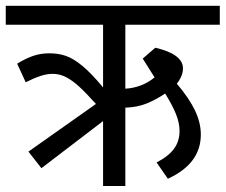

<svg xmlns="http://www.w3.org/2000/svg" viewBox="-27 -636 772 657"><path d="M401.9 -332.5Q458.5 -335.9 502 -371.1L461.4 -435.5L504.4 -472.7Q599.1 -450.7 599.1 -401.9Q599.1 -376.5 578.1 -349.6Q620.1 -300.3 640.1 -258.3Q660.2 -216.3 660.2 -175.8Q660.2 -75.7 547.4 -24.4L508.8 -80.1Q550.3 -101.6 568.8 -127.4Q587.4 -153.3 587.4 -188Q587.4 -215.3 575 -246.1Q562.5 -276.9 538.1 -315.9Q505.9 -294.4 474.4 -281.7Q442.9 -269 401.9 -267.6V0.5H325.7V-221.7L114.7 -60.5L70.3 -117.2L301.3 -280.3Q267.6 -317.9 243.9 -339.6Q220.2 -361.3 198.5 -372.3Q176.8 -383.3 153.3 -383.3Q133.8 -383.3 111.8 -376.2Q89.8 -369.1 61 -354.5L31.7 -418Q58.1 -434.6 84.5 -444.1Q110.8 -453.6 142.1 -453.6Q172.4 -453.6 198.2 -444.8Q224.1 -436 254.9 -410.6Q285.6 -385.3 325.7 -336.9V-551.3H-7.3V-616.2H725.1V-551.3H401.9Z"/></svg>

Font: Varta
Style: Regular
Weight: 400
Designer: Joana Correia, Viktoriya Grabowska, Eben Sorkin
Foundry: Sorkin Type
Version: Version 1.002; ttfautohint (v1.3) -l 8 -r 24 -G 200 -x 12 -H